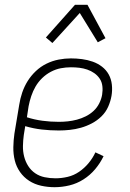

<svg xmlns="http://www.w3.org/2000/svg" viewBox="-20 -771 540 799"><path d="M207 8Q179 8 151.5 2Q124 -4 101.5 -18.5Q79 -33 63.5 -55Q48 -77 41.5 -103.5Q35 -130 35.5 -158.5Q36 -187 40 -215L60 -335Q64 -361 72.5 -386Q81 -411 95 -433.5Q109 -456 129 -475Q149 -494 173.5 -506Q198 -518 224 -523Q250 -528 275 -528Q298 -528 321 -525Q344 -522 365.5 -514.5Q387 -507 404.5 -493.5Q422 -480 432.5 -461Q443 -442 445.5 -418.5Q448 -395 444 -372Q440 -349 430 -326.5Q420 -304 402 -286.5Q384 -269 362 -257.5Q340 -246 317 -239.5Q294 -233 270.5 -230.5Q247 -228 225 -228Q189 -228 154 -232Q119 -236 85 -246L79 -209Q76 -187 75.5 -164Q75 -141 80.5 -119.5Q86 -98 97.5 -80Q109 -62 126.5 -50Q144 -38 166 -33.5Q188 -29 211 -29Q236 -29 261.5 -35Q287 -41 309 -56Q331 -71 348.5 -92Q366 -113 377 -137L411 -121Q397 -92 376 -67Q355 -42 327.5 -24.5Q300 -7 269 0.5Q238 8 207 8ZM225 -264Q243 -264 262 -266Q281 -268 300 -273Q319 -278 337 -287Q355 -296 369.5 -309.5Q384 -323 393 -341Q402 -359 405 -377Q408 -395 406 -412.5Q404 -430 395 -443.5Q386 -457 372.5 -466.5Q359 -476 343 -481.5Q327 -487 310 -489Q293 -491 275 -491Q254 -491 233 -487Q212 -483 192 -472.5Q172 -462 155.5 -446Q139 -430 128 -411Q117 -392 110 -371Q103 -350 99 -329L92 -283Q123 -273 156.5 -268.5Q190 -264 225 -264ZM198 -592 171 -615 292 -751H344L419 -612L387 -595L312 -717Z"/></svg>

Font: Iosevka Extralight
Style: Italic
Weight: 200
Italic angle: -9°
Monospace: yes
Designer: Belleve Invis
Foundry: Belleve Invis
Version: Version 32.5.0; ttfautohint (v1.8.4)